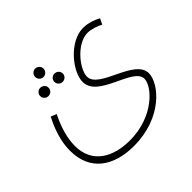

<svg xmlns="http://www.w3.org/2000/svg" viewBox="-156 -581 984 984"><g transform="rotate(-45 336.0 -89.5)"><path d="M214 -348C231 -348 245 -362 245 -379C245 -395 231 -409 214 -409C198 -409 184 -395 184 -379C184 -362 198 -348 214 -348ZM43 16C43 161 147 230 292 230C499 230 610 93 610 20C610 -85 373 -103 373 -192C373 -246 455 -349 534 -349C562 -349 597 -336 617 -325L632 -356C613 -367 575 -383 535 -383C437 -383 338 -264 338 -188C338 -73 574 -59 574 24C574 79 471 195 298 195C183 195 78 146 78 15C78 -39 95 -101 128 -166L97 -179C49 -86 43 -22 43 16ZM163 -261C180 -261 194 -274 194 -291C194 -308 180 -321 163 -321C147 -321 133 -308 133 -291C133 -274 147 -261 163 -261ZM266 -261C283 -261 297 -274 297 -291C297 -308 283 -321 266 -321C250 -321 236 -308 236 -291C236 -274 250 -261 266 -261Z"/></g></svg>

Font: Noto Sans Arabic UI Cn XLt
Style: Regular
Weight: 200
Width: 3
Designer: Monotype Design Team, Nadine Chahine and Nizar Qandah
Foundry: Monotype Imaging Inc.
Version: Version 2.010